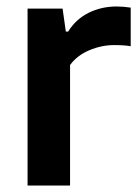

<svg xmlns="http://www.w3.org/2000/svg" viewBox="-20 -572 428 592"><path d="M65 -545.5H173L183 -474.5H190Q214 -513 253.2 -532.5Q292.5 -552 339.5 -552Q361 -552 383 -548.5V-429.5Q363.5 -433 332 -433Q293 -433 255.2 -417Q217.5 -401 196 -371.5V0H65Z"/></svg>

Font: Encode Sans SemiBold
Style: Regular
Weight: 600
Designer: Multiple Designers
Foundry: Impallari Type
Version: Version 2.000